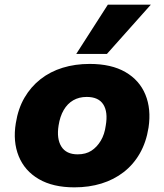

<svg xmlns="http://www.w3.org/2000/svg" viewBox="-20 -795 707 826"><path d="M300 11Q208 11 147 -24.5Q86 -60 60.5 -123Q35 -186 48 -265Q58 -328 85.5 -375Q113 -422 154.5 -454.5Q196 -487 249.5 -503.5Q303 -520 366 -520Q459 -520 519.5 -485Q580 -450 605.5 -388Q631 -326 619 -246Q609 -183 581.5 -135Q554 -87 512 -54.5Q470 -22 416.5 -5.5Q363 11 300 11ZM314 -131Q349 -131 373 -146.5Q397 -162 413.5 -189.5Q430 -217 435 -255Q445 -313 424.5 -345.5Q404 -378 353 -378Q320 -378 295 -363.5Q270 -349 254 -321.5Q238 -294 232 -255Q223 -198 244 -164.5Q265 -131 314 -131ZM308 -563 444 -775H629L440 -563Z"/></svg>

Font: Nunito Sans 6pt Black
Style: Italic
Weight: 900
Italic angle: -9°
Version: Version 3.101;gftools[0.9.27]